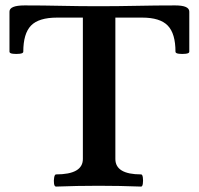

<svg xmlns="http://www.w3.org/2000/svg" viewBox="-20 -686 735 709"><path d="M187 3Q181 3 179.5 -8Q178 -19 180 -30.5Q182 -42 187 -42Q286 -42 286 -99V-621H191Q123 -621 94.5 -591.5Q66 -562 66 -495Q66 -489 53 -487.5Q40 -486 27.5 -487.5Q15 -489 15 -495V-643Q15 -666 71 -666Q139 -666 207 -664.5Q275 -663 343 -663Q414 -663 484.5 -664.5Q555 -666 627 -666Q679 -666 679 -643V-495Q679 -489 666 -487.5Q653 -486 640.5 -487.5Q628 -489 628 -495Q628 -562 599.5 -591.5Q571 -621 505 -621H406V-99Q406 -42 501 -42Q506 -42 507.5 -30.5Q509 -19 507.5 -8Q506 3 501 3Q422 0 344 0Q265 0 187 3Z"/></svg>

Font: Junicode SmExp
Style: Bold
Weight: 700
Width: 6
Designer: Peter S. Baker
Version: Version 2.205; ttfautohint (v1.8.4)